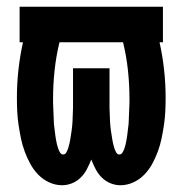

<svg xmlns="http://www.w3.org/2000/svg" viewBox="-20 -540 540 568"><path d="M164 8Q144 8 125.5 -0.5Q107 -9 93 -23.5Q79 -38 69.5 -55.5Q60 -73 53 -92Q46 -111 42 -130.5Q38 -150 35 -170Q32 -190 31 -210Q30 -230 30 -250Q30 -292 34.5 -333Q39 -374 48 -415H38V-520H462V-415H452Q461 -374 465.5 -333Q470 -292 470 -250Q470 -230 469 -210Q468 -190 465 -170Q462 -150 458 -130.5Q454 -111 447 -92Q440 -73 430.5 -55.5Q421 -38 407 -23.5Q393 -9 374.5 -0.5Q356 8 336 8Q321 8 306.5 2Q292 -4 281 -15Q270 -26 263 -39.5Q256 -53 250 -68Q244 -53 237 -39.5Q230 -26 219 -15Q208 -4 193.5 2Q179 8 164 8ZM167 -83Q173 -83 176.5 -89.5Q180 -96 182 -102.5Q184 -109 185.5 -115.5Q187 -122 188 -128.5Q189 -135 190 -141.5Q191 -148 192 -154.5Q193 -161 193.5 -167.5Q194 -174 194.5 -180.5Q195 -187 195 -193.5Q195 -200 195.5 -207Q196 -214 196 -220.5Q196 -227 196 -233.5Q196 -240 196 -246.5Q196 -253 196 -260V-338H304V-260Q304 -253 304 -246.5Q304 -240 304 -233.5Q304 -227 304 -220.5Q304 -214 304.5 -207Q305 -200 305 -193.5Q305 -187 305.5 -180.5Q306 -174 306.5 -167.5Q307 -161 308 -154.5Q309 -148 310 -141.5Q311 -135 312 -128.5Q313 -122 314.5 -115.5Q316 -109 318 -102.5Q320 -96 323.5 -89.5Q327 -83 333 -83Q339 -83 342.5 -89Q346 -95 348 -100.5Q350 -106 351.5 -112.5Q353 -119 354 -125Q355 -131 356 -137Q357 -143 357.5 -149Q358 -155 359 -161.5Q360 -168 360.5 -174Q361 -180 361 -186Q361 -192 361.5 -198.5Q362 -205 362 -211Q362 -217 362.5 -223Q363 -229 363 -235.5Q363 -242 363 -248Q363 -290 358.5 -332Q354 -374 344 -415H156Q146 -374 141.5 -332Q137 -290 137 -248Q137 -242 137 -235.5Q137 -229 137.5 -223Q138 -217 138 -211Q138 -205 138.5 -198.5Q139 -192 139 -186Q139 -180 139.5 -174Q140 -168 141 -161.5Q142 -155 142.5 -149Q143 -143 144 -137Q145 -131 146 -125Q147 -119 148.5 -113Q150 -107 152 -101Q154 -95 157.5 -89Q161 -83 167 -83Z"/></svg>

Font: Iosevka SS18 Extrabold
Style: Regular
Weight: 800
Monospace: yes
Designer: Belleve Invis
Foundry: Belleve Invis
Version: Version 25.1.1; ttfautohint (v1.8.4)